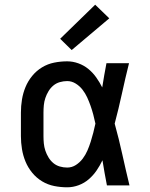

<svg xmlns="http://www.w3.org/2000/svg" viewBox="-20 -789 640 817"><path d="M266 8Q238 8 210.5 2.5Q183 -3 159 -17.5Q135 -32 117 -54Q99 -76 88.5 -101.5Q78 -127 73.5 -154.5Q69 -182 69 -210V-310Q69 -338 73.5 -365.5Q78 -393 88.5 -418.5Q99 -444 117 -466Q135 -488 159 -502.5Q183 -517 210.5 -522.5Q238 -528 266 -528Q290 -528 313.5 -519.5Q337 -511 356 -495.5Q375 -480 389.5 -459.5Q404 -439 415 -417Q419 -443 423.5 -468.5Q428 -494 433 -520H529Q513 -456 499 -391.5Q485 -327 468 -263Q486 -198 500.5 -132Q515 -66 531 0H435Q430 -27 425 -53.5Q420 -80 416 -107Q405 -84 391 -63.5Q377 -43 358 -26.5Q339 -10 315 -1Q291 8 266 8ZM266 -76Q286 -76 303 -87Q320 -98 332 -114Q344 -130 352 -148.5Q360 -167 366 -186Q372 -205 377 -224.5Q382 -244 386 -263Q382 -282 377 -301Q372 -320 365.5 -338.5Q359 -357 351 -374.5Q343 -392 331 -407.5Q319 -423 302 -433.5Q285 -444 266 -444Q250 -444 234.5 -439.5Q219 -435 207 -425Q195 -415 186.5 -401Q178 -387 173 -372Q168 -357 166.5 -341.5Q165 -326 165 -310V-210Q165 -194 166.5 -178.5Q168 -163 173 -148Q178 -133 186.5 -119Q195 -105 207 -95Q219 -85 234.5 -80.5Q250 -76 266 -76ZM285 -576 236 -624 385 -769 445 -711Z"/></svg>

Font: Iosevka SS04 Medium Extended
Style: Regular
Weight: 500
Width: 7
Monospace: yes
Designer: Belleve Invis
Foundry: Belleve Invis
Version: Version 19.0.0; ttfautohint (v1.8.4)